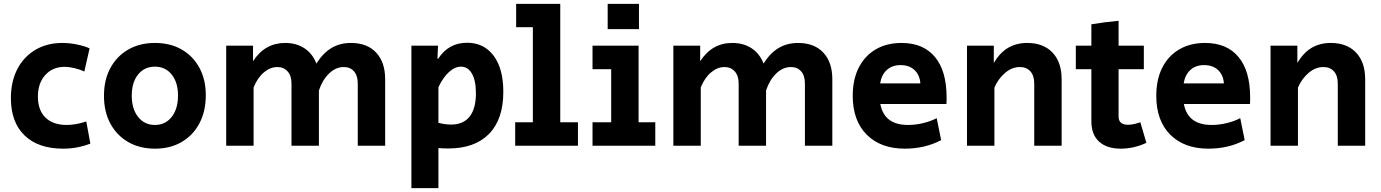

<svg xmlns="http://www.w3.org/2000/svg" viewBox="-20 -750 7105 988"><path d="M305 15Q177 15 106.5 -53Q36 -121 36 -245Q36 -330 69 -394Q102 -458 162 -493.5Q222 -529 301 -529Q339 -529 379 -520.5Q419 -512 441 -501L414 -382Q391 -393 363 -399.5Q335 -406 312 -406Q251 -406 213 -364Q175 -322 175 -253Q175 -183 214 -145Q253 -107 323 -107Q370 -107 424 -125L445 -11Q411 2 376.5 8.5Q342 15 305 15Z M778 15Q699 15 640 -19Q581 -53 548 -114Q515 -175 515 -257Q515 -339 548 -400Q581 -461 640 -495Q699 -529 777 -529Q856 -529 914.5 -495.5Q973 -462 1006 -401.5Q1039 -341 1039 -260Q1039 -178 1006.5 -116Q974 -54 915 -19.5Q856 15 778 15ZM777 -107Q831 -107 863.5 -148.5Q896 -190 896 -258Q896 -326 863.5 -366.5Q831 -407 777 -407Q723 -407 690.5 -366.5Q658 -326 658 -258Q658 -190 690.5 -148.5Q723 -107 777 -107Z M1144 0V-515H1282V-435Q1343 -529 1447 -529Q1506 -529 1547.5 -501Q1589 -473 1608 -423Q1643 -478 1686.5 -503.5Q1730 -529 1786 -529Q1869 -529 1915.5 -479.5Q1962 -430 1962 -342V0H1821V-320Q1821 -361 1801.5 -383Q1782 -405 1749 -405Q1707 -405 1672.5 -371Q1638 -337 1621 -284V0H1480V-320Q1480 -360 1460 -382.5Q1440 -405 1407 -405Q1371 -405 1338 -377.5Q1305 -350 1285 -300V0Z M2097 218V-515H2234L2231 -448H2235Q2288 -530 2384 -530Q2470 -530 2520 -463.5Q2570 -397 2570 -278Q2570 -136 2496.5 -61Q2423 14 2287 14Q2274 14 2261.5 13.5Q2249 13 2236 12V218ZM2301 -109Q2364 -109 2396.5 -150Q2429 -191 2429 -270Q2429 -335 2408.5 -371Q2388 -407 2352 -407Q2321 -407 2290.5 -379.5Q2260 -352 2236 -301V-118Q2271 -109 2301 -109Z M2631 0V-121H2722V-610H2636V-730H2863V-121H2954V0Z M3107 -600V-730H3268V-600ZM3029 0V-121H3125V-394H3029V-515H3266V-121H3352V0Z M3445 0V-515H3583V-435Q3644 -529 3748 -529Q3807 -529 3848.5 -501Q3890 -473 3909 -423Q3944 -478 3987.5 -503.5Q4031 -529 4087 -529Q4170 -529 4216.5 -479.5Q4263 -430 4263 -342V0H4122V-320Q4122 -361 4102.5 -383Q4083 -405 4050 -405Q4008 -405 3973.5 -371Q3939 -337 3922 -284V0H3781V-320Q3781 -360 3761 -382.5Q3741 -405 3708 -405Q3672 -405 3639 -377.5Q3606 -350 3586 -300V0Z M4636 15Q4512 15 4440 -57Q4368 -129 4368 -257Q4368 -341 4399 -402Q4430 -463 4486.5 -496Q4543 -529 4619 -529Q4731 -529 4791 -457Q4851 -385 4851 -249Q4851 -240 4851 -231.5Q4851 -223 4850 -215H4510Q4530 -107 4653 -107Q4691 -107 4730.5 -116.5Q4770 -126 4800 -142L4823 -29Q4740 15 4636 15ZM4509 -321H4716Q4713 -364 4686 -389.5Q4659 -415 4614 -415Q4571 -415 4543.5 -390Q4516 -365 4509 -321Z M4956 0V-515H5094V-426Q5126 -480 5168.5 -504.5Q5211 -529 5266 -529Q5349 -529 5396 -479.5Q5443 -430 5443 -342V0H5302V-320Q5302 -361 5282 -383Q5262 -405 5228 -405Q5187 -405 5151.5 -374.5Q5116 -344 5097 -299V0Z M5747 15Q5675 15 5635.5 -21.5Q5596 -58 5596 -125V-394H5516V-515H5596V-625Q5668 -637 5736 -643V-515H5866V-394H5736V-151Q5736 -108 5784 -108Q5812 -108 5848 -121L5879 -15Q5815 15 5747 15Z M6198 15Q6074 15 6002 -57Q5930 -129 5930 -257Q5930 -341 5961 -402Q5992 -463 6048.5 -496Q6105 -529 6181 -529Q6293 -529 6353 -457Q6413 -385 6413 -249Q6413 -240 6413 -231.5Q6413 -223 6412 -215H6072Q6092 -107 6215 -107Q6253 -107 6292.5 -116.5Q6332 -126 6362 -142L6385 -29Q6302 15 6198 15ZM6071 -321H6278Q6275 -364 6248 -389.5Q6221 -415 6176 -415Q6133 -415 6105.5 -390Q6078 -365 6071 -321Z M6518 0V-515H6656V-426Q6688 -480 6730.5 -504.5Q6773 -529 6828 -529Q6911 -529 6958 -479.5Q7005 -430 7005 -342V0H6864V-320Q6864 -361 6844 -383Q6824 -405 6790 -405Q6749 -405 6713.5 -374.5Q6678 -344 6659 -299V0Z"/></svg>

Font: Secular One
Style: Regular
Weight: 400
Designer: Michal Sahar
Foundry: Hagilda
Version: Version 1.002; ttfautohint (v1.8.4.7-5d5b);gftools[0.9.29]